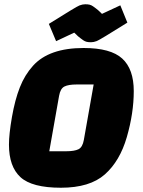

<svg xmlns="http://www.w3.org/2000/svg" viewBox="-20 -865 670 900"><path d="M257 -416 211 -156H290Q329 -156 348 -165.5Q367 -175 373 -209L419 -469H339Q301 -469 282 -459.5Q263 -450 257 -416ZM372 -640Q499 -640 553 -590.5Q607 -541 607 -438Q607 -335 574.5 -222.5Q542 -110 471.5 -47.5Q401 15 265.5 15Q130 15 76 -34.5Q22 -84 22 -187Q22 -236 36 -316.5Q50 -397 73 -455.5Q96 -514 135 -557Q210 -640 372 -640ZM458 -800 544 -840 577 -759Q448 -678 433.5 -672.5Q419 -667 406.5 -667Q394 -667 386 -669Q378 -671 370 -676.5Q362 -682 357 -686Q349 -691 328 -712L243 -672L209 -753Q338 -834 352.5 -839.5Q367 -845 379.5 -845Q392 -845 400 -843Q408 -841 416 -835.5Q424 -830 429 -826Q437 -821 458 -800Z"/></svg>

Font: Changa One
Style: Italic
Weight: 400
Italic angle: -12°
Designer: Eduardo Rodriguez Tunni
Foundry: Eduardo Rodriguez Tunni
Version: Version 1.003